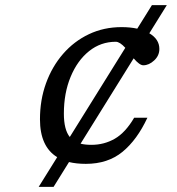

<svg xmlns="http://www.w3.org/2000/svg" viewBox="-20 -727 690 747"><path d="M130.5 0 202.5 -115.5Q135.5 -156.5 135.5 -263Q135.5 -338 159 -403Q182.5 -468 225.2 -517.2Q268 -566.5 326 -594Q384 -621.5 453 -621.5Q486.5 -621.5 514 -615.5L571 -707H629L561 -597.5Q600 -574.5 600 -536.5Q600 -510.5 579.8 -491.8Q559.5 -473 537.5 -473Q523 -473 500 -500L293.5 -168Q311 -163.5 336 -163.5Q385 -163.5 426.5 -187.2Q468 -211 502 -269H553.5Q513.5 -183 456.5 -136.2Q399.5 -89.5 314 -89.5Q277.5 -89.5 248.5 -96.5L188.5 0ZM430.5 -564.5Q372 -564.5 326.5 -528Q281 -491.5 254.8 -428.2Q228.5 -365 228.5 -285Q228.5 -222.5 251.5 -194L467.5 -541Q446 -564.5 430.5 -564.5Z"/></svg>

Font: Newsreader 6pt
Style: Italic
Weight: 400
Italic angle: -17°
Designer: Hugues Gentile
Foundry: Production Type
Version: Version 1.003; ttfautohint (v1.8.3)